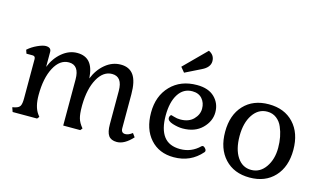

<svg xmlns="http://www.w3.org/2000/svg" viewBox="-90 -1036 2228 1327"><g transform="rotate(15 1024.0 -373.0)"><path d="M204 -160Q204 -76 236 -31L248 -15L236 0H61L50 -31L71 -36Q96 -42 104.5 -57.5Q113 -73 113 -111V-392Q113 -414 93 -414H49L40 -440Q69 -466 106.5 -483Q144 -500 165 -500Q204 -500 204 -468V-361Q230 -427 280 -468.5Q330 -510 388 -510Q446 -510 477 -474Q508 -438 513 -361Q539 -427 589 -468.5Q639 -510 700 -510Q761 -510 791.5 -467Q822 -424 822 -330V-88Q822 -54 852 -54Q875 -54 902 -75L921 -49Q864 14 809 14Q768 14 750 -11Q732 -36 732 -92V-330Q732 -432 658 -432Q595 -432 555 -360Q515 -288 513 -172V-160Q513 -108 521.5 -77.5Q530 -47 557 -15L545 0H423V-330Q423 -432 349 -432Q284 -432 244 -356.5Q204 -281 204 -160Z M1216 14Q1111 14 1048.5 -56Q986 -126 986 -244.5Q986 -363 1057 -436.5Q1128 -510 1245 -510Q1327 -510 1371 -467Q1415 -424 1415 -360Q1415 -296 1363.5 -245Q1312 -194 1224 -194Q1192 -194 1153 -206Q1114 -218 1114 -241Q1114 -249 1118.5 -256Q1123 -263 1126.5 -263Q1130 -263 1149.5 -256.5Q1169 -250 1193 -250Q1253 -250 1286.5 -284Q1320 -318 1320 -360.5Q1320 -403 1295 -431.5Q1270 -460 1225 -460Q1161 -460 1125 -403.5Q1089 -347 1089 -250Q1089 -153 1127 -102.5Q1165 -52 1245 -52Q1325 -52 1383 -109Q1387 -113 1393.5 -113Q1400 -113 1409 -103.5Q1418 -94 1418 -86.5Q1418 -79 1414 -75Q1337 14 1216 14ZM1262 -760Q1304 -740 1304 -696Q1304 -652 1248 -625L1135 -569L1106 -604Z M1870 -381Q1856 -415 1828 -436.5Q1800 -458 1762 -458Q1698 -458 1658.5 -399.5Q1619 -341 1619 -246.5Q1619 -152 1656 -96Q1693 -40 1756 -40Q1819 -40 1858.5 -96.5Q1898 -153 1898 -235Q1898 -317 1870 -381ZM1759 14Q1647 14 1581 -57Q1515 -128 1515 -248.5Q1515 -369 1581 -439.5Q1647 -510 1759 -510Q1871 -510 1937 -439.5Q2003 -369 2003 -248.5Q2003 -128 1937 -57Q1871 14 1759 14Z"/></g></svg>

Font: Gabriela
Style: Regular
Weight: 400
Designer: Eduardo Rodriguez Tunni
Foundry: Eduardo Rodriguez Tunni
Version: Version 1.003